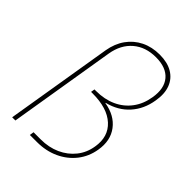

<svg xmlns="http://www.w3.org/2000/svg" viewBox="-211 -844 952 952"><g transform="rotate(45 264.5 -368.5)"><path d="M45.9 0 138.7 -562.5Q147.9 -616.7 175.8 -655.8Q203.6 -694.8 246.6 -716.1Q289.6 -737.3 343.8 -737.3Q397.9 -737.3 433.8 -716.1Q469.7 -694.8 484.6 -655.8Q499.5 -616.7 490.2 -562.5Q479 -492.2 436 -444.1Q393.1 -396 323.2 -378.4L322.8 -376.5Q397.5 -364.3 435.8 -313.7Q474.1 -263.2 461.4 -188.5Q452.1 -132.3 418.7 -89.8Q385.3 -47.4 334 -23.7Q282.7 0 219.7 0H169.9L173.3 -22.5H223.1Q279.8 -22.5 325.7 -43.2Q371.6 -64 401.4 -101.3Q431.2 -138.7 439 -188.5Q452.6 -269 400.1 -317.4Q347.7 -365.7 244.1 -365.7H233.4L236.8 -386.2H247.6Q307.1 -386.2 353.5 -407.5Q399.9 -428.7 429.4 -468.3Q459 -507.8 467.8 -562.5Q480 -634.3 446 -674.6Q412.1 -714.8 339.8 -714.8Q267.6 -714.8 220.5 -674.6Q173.3 -634.3 161.1 -562.5L68.4 0Z"/></g></svg>

Font: Inter 28pt Thin
Style: Italic
Weight: 250
Italic angle: -9.3988°
Designer: Rasmus Andersson
Foundry: rsms
Version: Version 4.001;git-66647c0bb